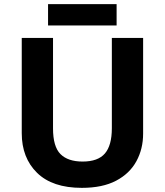

<svg xmlns="http://www.w3.org/2000/svg" viewBox="-20 -897 796 927"><path d="M671 -252Q671 -178 638.5 -118.5Q606 -59 540.5 -24.5Q475 10 375 10Q233 10 159 -62.5Q85 -135 85 -254V-714H236V-277Q236 -189 272 -153Q308 -117 379 -117Q453 -117 486.5 -156Q520 -195 520 -278V-714H671ZM543 -877V-774H212V-877Z"/></svg>

Font: Noto Sans Bassa Vah
Style: Regular
Weight: 400
Designer: Monotype Design Team
Foundry: Monotype Imaging Inc.
Version: Version 2.002